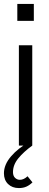

<svg xmlns="http://www.w3.org/2000/svg" viewBox="-32 -740 248 976"><path d="M64 0V-510H132V0ZM56 -634V-720H140V-634ZM64 216Q30 216 9 195.5Q-12 175 -12 141Q-12 97 24 55Q60 13 115 -17L132 0Q88 32 61 65Q34 98 34 135Q34 154 44.5 164Q55 174 69 174Q89 174 108 156L133 187Q119 201 102.5 208.5Q86 216 64 216Z"/></svg>

Font: Instrument Sans Condensed
Style: Regular
Weight: 400
Width: 3
Designer: Rodrigo Fuenzalida
Foundry: fragTYPE
Version: Version 1.000;gftools[0.9.28]